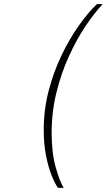

<svg xmlns="http://www.w3.org/2000/svg" viewBox="-20 -780 540 922"><path d="M258 122Q244 102 228 62.5Q212 23 201 -32.5Q190 -88 190 -156Q190 -254 214 -345.5Q238 -437 276.5 -516.5Q315 -596 359.5 -658.5Q404 -721 445 -760H473Q434 -719 391 -655Q348 -591 311 -510Q274 -429 251 -335.5Q228 -242 228 -143Q228 -46 247.5 23.5Q267 93 286 122Z"/></svg>

Font: Xanh Mono
Style: Italic
Weight: 400
Italic angle: -12°
Monospace: yes
Designer: Lam Bao, Duy Dao
Foundry: Yellow Type Foundry
Version: Version 3.101; ttfautohint (v1.8.3)